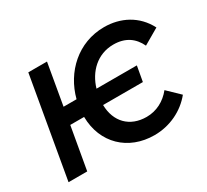

<svg xmlns="http://www.w3.org/2000/svg" viewBox="-143 -930 1257 1166"><g transform="rotate(-30 486.0 -347.0)"><path d="M40 0H171L223 -296H320C322 -111 453 14 636 14C745 14 844 -35 907 -113L824 -193C780 -138 719 -106 650 -106C532 -106 458 -183 456 -301H735L754 -407H471C501 -509 580 -588 693 -588C777 -588 831 -549 862 -483L972 -547C916 -656 811 -708 697 -708C514 -708 377 -578 334 -412H243L293 -700H162Z"/></g></svg>

Font: Fixel Display 20240404 SemiBold
Style: Italic
Weight: 600
Italic angle: -10°
Designer: AlfaBravo + MacPaw
Foundry: Kyrylo Tkachov, Marchela Mozhyna, Serhii Makarenko, Maria Weinstein, Zakhar Kryvoshyya
Version: Version 1.211;Glyphs 3.2 (3225)